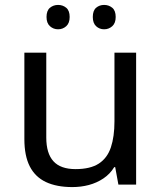

<svg xmlns="http://www.w3.org/2000/svg" viewBox="-20 -750 658 780"><path d="M533 -536V0H461L448 -71H444Q427 -43 400 -25Q373 -7 341 1.5Q309 10 274 10Q210 10 166.5 -10.5Q123 -31 101 -74Q79 -117 79 -185V-536H168V-191Q168 -127 197 -95Q226 -63 287 -63Q347 -63 381.5 -85.5Q416 -108 430.5 -151.5Q445 -195 445 -257V-536ZM169 -681Q169 -707 183 -718.5Q197 -730 216 -730Q235 -730 249 -718.5Q263 -707 263 -681Q263 -656 249 -643.5Q235 -631 216 -631Q197 -631 183 -643.5Q169 -656 169 -681ZM357 -681Q357 -707 370.5 -718.5Q384 -730 403 -730Q422 -730 436 -718.5Q450 -707 450 -681Q450 -656 436 -643.5Q422 -631 403 -631Q384 -631 370.5 -643.5Q357 -656 357 -681Z"/></svg>

Font: Noto Sans Tamil
Style: Regular
Weight: 400
Designer: Jelle Bosma - Monotype Design Team
Foundry: Monotype Imaging Inc.
Version: Version 2.003